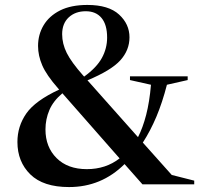

<svg xmlns="http://www.w3.org/2000/svg" viewBox="-20 -746 807 777"><path d="M556.5 0 484 -82Q390.5 11 259.5 11Q155 11 102.8 -40.2Q50.5 -91.5 50.5 -171.5Q50.5 -235 86.5 -286.8Q122.5 -338.5 219.5 -383.5L215 -388.5Q168 -442 151 -481.5Q134 -521 134 -560Q134 -606 156.5 -643.8Q179 -681.5 223.2 -703.8Q267.5 -726 333.5 -726Q419.5 -726 461.8 -687.2Q504 -648.5 504 -595Q504 -543 467 -502Q430 -461 334 -421L538.5 -191Q558 -229 571.5 -281.2Q585 -333.5 591 -403L506 -422V-437H739.5V-422L655.5 -403Q637 -331 612.8 -273.5Q588.5 -216 558 -169L675 -38L766 -15V0ZM316 -441 320.5 -436Q371.5 -473 392.5 -511.8Q413.5 -550.5 413.5 -594Q413.5 -646 391 -673.2Q368.5 -700.5 327 -700.5Q285 -700.5 258.2 -675.8Q231.5 -651 231.5 -607.5Q231.5 -569 250.2 -531.5Q269 -494 316 -441ZM164 -222Q164 -151 209 -106.2Q254 -61.5 331.5 -61.5Q408 -61.5 464 -105L232.5 -368.5Q195.5 -337.5 179.8 -300.5Q164 -263.5 164 -222Z"/></svg>

Font: Newsreader 72pt Medium
Style: Regular
Weight: 500
Designer: Hugues Gentile
Foundry: Production Type
Version: Version 1.003; ttfautohint (v1.8.3)